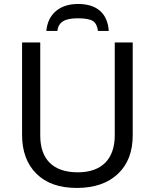

<svg xmlns="http://www.w3.org/2000/svg" viewBox="-20 -925 771 955"><path d="M368.2 -905.3C276.9 -905.3 217.8 -855 210.4 -771H265.1C270.5 -813.5 299.3 -834 366.2 -834C402.8 -834 428.2 -829.6 442.4 -820.3C456.1 -811 464.4 -794.9 467.3 -771H521C515.1 -860.4 460 -905.3 368.2 -905.3ZM550.8 -713.9V-252C550.8 -132.8 484.9 -67.9 367.2 -67.9C242.2 -67.9 180.2 -134.3 180.2 -251V-713.9H89.8V-253.9C89.8 -172.4 113.8 -107.9 161.1 -61C208.5 -13.7 275.4 9.8 361.8 9.8C449.2 9.8 517.1 -13.7 566.4 -60.1C615.7 -106.4 640.1 -170.4 640.1 -252V-713.9Z"/></svg>

Font: Noto Reveo Sans
Style: Regular
Weight: 400
Designer: Monotype Design team
Foundry: Monotype Imaging Inc.
Version: Version 1.04